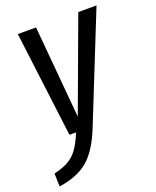

<svg xmlns="http://www.w3.org/2000/svg" viewBox="-153 -608 732 901"><g transform="rotate(-20 212.5 -157.5)"><path d="M227 5Q187 107 133 153Q79 199 -13 212L-15 147Q31 136 58.5 120Q86 104 106 76.5Q126 49 146 0H113L47 -527H138L179 -67L349 -527H440Z"/></g></svg>

Font: Fira Sans Compressed
Style: Italic
Weight: 400
Width: 1
Italic angle: -8°
Designer: bBox Type GmbH & Carrois Corporate GbR & Edenspiekermann AG
Foundry: bBox Type GmbH & Carrois Corporate GbR & Edenspiekermann AG
Version: Version 4.301